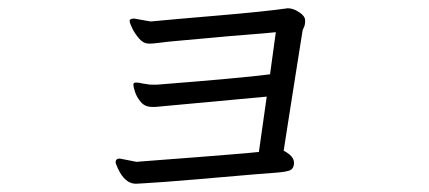

<svg xmlns="http://www.w3.org/2000/svg" viewBox="-20 -436 1040 465"><path d="M270 -52 311 -44 322 -45Q344 -47 380.5 -49.5Q417 -52 459 -55.5Q501 -59 540 -62Q579 -65 607 -68L626 -202L356 -177H349Q331 -177 321 -189Q311 -201 307 -213.5Q303 -226 303 -230.5Q303 -235 307 -236H311Q317 -236 324 -234L337 -232Q341 -231 347 -231H361Q564 -247 634 -256L648 -358Q619 -355 579 -352Q539 -349 497.5 -345Q456 -341 420 -338Q384 -335 367 -332.5Q350 -330 338.5 -330.5Q327 -331 317 -342.5Q307 -354 300.5 -367Q294 -380 294 -385.5Q294 -391 305 -391L345 -384Q397 -389 509 -398.5Q621 -408 677 -416Q690 -416 704.5 -406.5Q719 -397 719 -386.5Q719 -376 716.5 -371Q714 -366 713 -363Q705 -312 696 -256Q687 -200 679.5 -151Q672 -102 667 -71Q692 -58 692 -42Q692 -26 679.5 -22.5Q667 -19 651 -18Q635 -17 599.5 -14Q564 -11 465.5 -2.5Q367 6 327 8L309 9Q283 9 266 -27Q260 -40 260 -43Q260 -52 270 -52Z"/></svg>

Font: LXGW WenKai Lite
Style: Regular
Weight: 400
Designer: LXGW / Fontworks Inc.
Foundry: LXGW / Fontworks Inc.
Version: Version 1.511; March 25, 2025